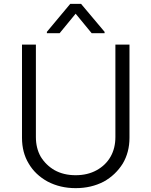

<svg xmlns="http://www.w3.org/2000/svg" viewBox="-20 -960 784 995"><path d="M616 -112Q579 -53 518 -19Q453 15 372 15Q292 15 227 -19Q163 -54 129 -112Q94 -169 94 -246V-729H166V-250Q166 -192 191 -148Q218 -104 263 -78Q310 -52 372 -52Q434 -52 481 -78Q528 -104 553 -148Q578 -192 578 -250V-729H651V-246Q651 -171 616 -112ZM289 -788H223V-795L344 -940H400L522 -795V-788H455L372 -889Z"/></svg>

Font: Sinter Normal
Style: Regular
Weight: 350
Foundry: Adobe & rsms
Version: Version 1.000